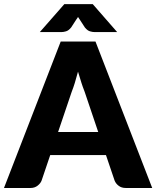

<svg xmlns="http://www.w3.org/2000/svg" viewBox="-33 -935 777 955"><path d="M255.9 -278.3H455.6L388.2 -478Q376.5 -508.3 372.1 -522.9Q357.4 -569.8 355 -578.6Q350.6 -561 338.9 -522Q332.5 -501 323.2 -477.1ZM441.9 -728.5 724.1 0H592.8Q571.3 0 557.6 -10.7Q543.5 -21 537.1 -36.6L494.1 -163.6H216.8L173.8 -36.6Q168.9 -23.4 154.3 -11.7Q139.6 0 119.1 0H-13.2L269 -728.5ZM428.2 -914.6 549.8 -775.4H438Q427.7 -775.4 416 -778.8Q402.8 -781.7 389.2 -798.3L363.8 -837.4Q360.8 -842.3 359.4 -844.2Q356.4 -848.1 355 -850.6Q351.6 -844.7 351.1 -844.2Q347.2 -838.9 346.2 -837.4L320.8 -798.3Q307.1 -781.7 293.9 -778.8Q282.2 -775.4 272 -775.4H165L287.1 -914.6Z"/></svg>

Font: Lato-ExtraBold
Style: Regular
Weight: 500
Designer: Lukasz Dziedzic with Adam Twardoch and Botio Nikoltchev
Foundry: tyPoland Lukasz Dziedzic
Version: ""